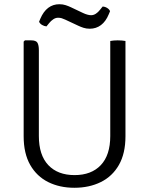

<svg xmlns="http://www.w3.org/2000/svg" viewBox="-20 -877 706 909"><path d="M574 -232Q574 -150.5 543 -96.2Q512 -42 457.2 -15Q402.5 12 332 12Q262.5 12 208.2 -15Q154 -42 123 -96.2Q92 -150.5 92 -232V-680L98 -686H127Q151 -686 157.5 -674.2Q164 -662.5 164 -639V-233Q164 -142.5 208.8 -95.2Q253.5 -48 333 -48Q412.5 -48 457.2 -95.2Q502 -142.5 502 -233V-683Q509 -684.5 518.2 -685.2Q527.5 -686 537 -686Q547.5 -686 557 -685.2Q566.5 -684.5 574 -683ZM289 -784Q279.5 -788.5 271.8 -790.8Q264 -793 255 -793Q243 -793 232 -785.5Q221 -778 213 -768L200 -752Q189 -753 179 -759Q169 -765 165 -774L171 -788.5Q185.5 -822.5 208.2 -839.8Q231 -857 261 -857Q277.5 -857 291 -852.5Q304.5 -848 315 -843L373 -815.5Q383.5 -810.5 393.5 -807.8Q403.5 -805 411 -805Q423 -805 433.8 -812Q444.5 -819 453 -830L466 -846Q477.5 -845.5 487.5 -839.2Q497.5 -833 501 -824L495 -809.5Q481 -775.5 458 -758.2Q435 -741 405 -741Q388.5 -741 375 -745.5Q361.5 -750 351 -755Z"/></svg>

Font: Signika Negative Light
Style: Regular
Weight: 300
Designer: Anna Giedry
Foundry: Anna Giedry
Version: Version 2.001